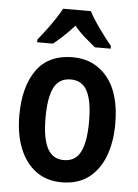

<svg xmlns="http://www.w3.org/2000/svg" viewBox="-55 -809 621 861"><g transform="rotate(5 256.0 -378.0)"><path d="M472 -272Q472 -190 448 -126.5Q424 -63 376 -26.5Q328 10 255 10Q186 10 138 -26Q90 -62 65 -125.5Q40 -189 40 -272Q40 -402 94 -477.5Q148 -553 257 -553Q354 -553 413 -480.5Q472 -408 472 -272ZM158 -272Q158 -181 181.5 -135.5Q205 -90 256 -90Q308 -90 331 -135Q354 -180 354 -272Q354 -363 331 -408Q308 -453 256 -453Q204 -453 181 -408.5Q158 -364 158 -272ZM319 -766Q336 -733 365.5 -692Q395 -651 422 -618V-606H351Q330 -623 304 -645.5Q278 -668 256 -695Q232 -668 206.5 -644.5Q181 -621 162 -606H91V-618Q108 -639 128 -665.5Q148 -692 165.5 -718.5Q183 -745 194 -766Z"/></g></svg>

Font: Noto Sans Sinhala Condensed SemiBold
Style: Regular
Weight: 600
Width: 3
Designer: Jelle Bosma - Monotype Design Team
Foundry: Monotype Imaging Inc.
Version: Version 2.006; ttfautohint (v1.8.4.7-5d5b)